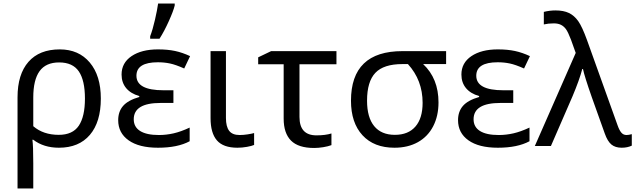

<svg xmlns="http://www.w3.org/2000/svg" viewBox="-20 -825 3590 1085"><path d="M549.8 -268.1Q549.8 -135.3 487.8 -62.7Q425.8 9.8 313 9.8Q227.1 9.8 168 -35.2H163.1Q168 -2 168 98.1V240.2H79.1V-274.9Q79.1 -405.3 140.9 -475.6Q202.6 -545.9 317.9 -545.9Q424.8 -545.9 487.3 -471.7Q549.8 -397.5 549.8 -268.1ZM314 -472.2Q239.3 -472.2 203.6 -422.9Q168 -373.5 168 -273.9V-111.8Q224.6 -63 312 -63Q390.6 -63 425.3 -114.7Q460 -166.5 460 -268.1Q460 -370.6 425.5 -421.4Q391.1 -472.2 314 -472.2Z M960 -314.9V-243.2H887.2Q735.8 -243.2 735.8 -150.9Q735.8 -107.4 772 -84.7Q808.1 -62 877.9 -62Q919.4 -62 961.2 -71.5Q1002.9 -81.1 1051.8 -104V-26.9Q983.9 9.8 873 9.8Q765.6 9.8 706.8 -32Q647.9 -73.7 647.9 -146Q647.9 -194.3 675.5 -226.3Q703.1 -258.3 767.1 -276.9V-282.2Q718.8 -295.9 692.9 -327.1Q667 -358.4 667 -403.8Q667 -469.7 723.4 -507.8Q779.8 -545.9 873 -545.9Q927.2 -545.9 969.5 -536.9Q1011.7 -527.8 1054.2 -507.8L1021 -438Q972.7 -459.5 940.4 -466.3Q908.2 -473.1 872.1 -473.1Q751 -473.1 751 -397Q751 -314.9 903.8 -314.9ZM828.6 -620.1Q842.8 -656.7 855.7 -713.1Q868.7 -769.5 873.5 -805.2H967.3V-793.9Q960 -763.2 934.3 -706.1Q908.7 -648.9 881.3 -606H828.6Z M1256.8 -536.1V-158.2Q1256.8 -109.9 1274.9 -85.9Q1293 -62 1334 -62Q1355.5 -62 1379.4 -65.7Q1403.3 -69.3 1416 -73.2V-5.9Q1402.8 0 1375.5 4.9Q1348.1 9.8 1321.8 9.8Q1241.7 9.8 1205.8 -31.7Q1169.9 -73.2 1169.9 -157.2V-536.1Z M1881.3 -536.1V-461.9H1672.4V-164.1Q1672.4 -60.1 1768.1 -60.1Q1818.8 -60.1 1853 -70.8V-4.9Q1834 2.4 1806.4 6.8Q1778.8 11.2 1755.4 11.2Q1666 11.2 1624.5 -30.5Q1583 -72.3 1583 -154.8V-461.9H1439V-501L1512.2 -536.1Z M2458 -246.1Q2458 -169.9 2428 -111.6Q2397.9 -53.2 2341.6 -21.7Q2285.2 9.8 2209 9.8Q2093.3 9.8 2028.3 -60.8Q1963.4 -131.3 1963.4 -255.9Q1963.4 -536.1 2254.4 -536.1H2501V-462.9H2371.1Q2458 -381.3 2458 -246.1ZM2054.2 -255.9Q2054.2 -161.6 2094.5 -112.3Q2134.8 -63 2211.4 -63Q2287.1 -63 2327.6 -109.9Q2368.2 -156.7 2368.2 -244.1Q2368.2 -371.6 2285.2 -462.9H2254.4Q2147.9 -462.9 2101.1 -413.3Q2054.2 -363.8 2054.2 -255.9Z M2880.4 -314.9V-243.2H2807.6Q2656.2 -243.2 2656.2 -150.9Q2656.2 -107.4 2692.4 -84.7Q2728.5 -62 2798.3 -62Q2839.8 -62 2881.6 -71.5Q2923.3 -81.1 2972.2 -104V-26.9Q2904.3 9.8 2793.5 9.8Q2686 9.8 2627.2 -32Q2568.4 -73.7 2568.4 -146Q2568.4 -194.3 2595.9 -226.3Q2623.5 -258.3 2687.5 -276.9V-282.2Q2639.2 -295.9 2613.3 -327.1Q2587.4 -358.4 2587.4 -403.8Q2587.4 -469.7 2643.8 -507.8Q2700.2 -545.9 2793.5 -545.9Q2847.7 -545.9 2889.9 -536.9Q2932.1 -527.8 2974.6 -507.8L2941.4 -438Q2893.1 -459.5 2860.8 -466.3Q2828.6 -473.1 2792.5 -473.1Q2671.4 -473.1 2671.4 -397Q2671.4 -314.9 2824.2 -314.9Z M3002.4 0 3233.4 -525.9 3206.5 -601.1Q3189.9 -644.5 3178 -660.6Q3166 -676.8 3149.7 -684.8Q3133.3 -692.9 3109.4 -692.9Q3079.1 -692.9 3053.2 -687V-757.8Q3086.4 -766.1 3119.1 -766.1Q3165 -766.1 3195.3 -751.5Q3225.6 -736.8 3247.8 -705.3Q3270 -673.8 3297.4 -598.1L3470.2 -116.2Q3480 -88.4 3491.5 -75.2Q3502.9 -62 3520.5 -62Q3532.2 -62 3550.3 -66.9V-2Q3525.9 9.8 3493.2 9.8Q3457 9.8 3435.1 -8.3Q3413.1 -26.4 3397.5 -70.8L3324.2 -275.9Q3282.7 -394.5 3274.4 -435.1H3270.5Q3254.4 -373.5 3215.3 -280.8L3093.3 0Z"/></svg>

Font: Noto Sans Southeast Asian
Style: Regular
Weight: 400
Designer: Monotype Design Team
Foundry: Monotype Imaging Inc.
Version: Version 1.06 uh; ttfautohint (v1.4.1)